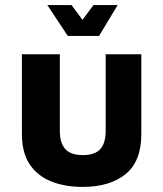

<svg xmlns="http://www.w3.org/2000/svg" viewBox="-20 -719 641 754"><path d="M304 15Q234 15 180 -7Q126 -29 96 -74.5Q66 -120 66 -193V-506H215V-205Q215 -157 236.5 -133.5Q258 -110 305 -110Q353 -110 374 -133.5Q395 -157 395 -205V-506H535V-193Q535 -85 473 -35Q411 15 304 15ZM246 -578 166 -699H261L304 -641L347 -699H442L369 -578Z"/></svg>

Font: Maven Pro
Style: Bold
Weight: 700
Designer: Joe Prince
Foundry: Joe Prince
Version: Version 2.103